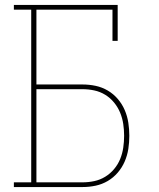

<svg xmlns="http://www.w3.org/2000/svg" viewBox="-20 -755 640 775"><path d="M36 0V-19H106V-716H36V-735H455V-590H434V-716H127V-414H313Q340 -414 366 -408.5Q392 -403 415 -389.5Q438 -376 455.5 -355.5Q473 -335 483.5 -310.5Q494 -286 498 -259.5Q502 -233 502 -207Q502 -180 498 -154Q494 -128 483.5 -103.5Q473 -79 455.5 -58.5Q438 -38 415 -24.5Q392 -11 366 -5.5Q340 0 313 0ZM127 -19H313Q337 -19 360.5 -24Q384 -29 404.5 -41.5Q425 -54 440.5 -72.5Q456 -91 465 -113Q474 -135 477.5 -159Q481 -183 481 -207Q481 -231 477.5 -254.5Q474 -278 465 -300Q456 -322 440.5 -341Q425 -360 404.5 -372.5Q384 -385 360.5 -390Q337 -395 313 -395H127Z"/></svg>

Font: Iosevka Slab Thin Extended
Style: Regular
Weight: 100
Width: 7
Monospace: yes
Designer: Belleve Invis
Foundry: Belleve Invis
Version: Version 11.1.1; ttfautohint (v1.8.3)